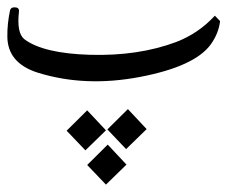

<svg xmlns="http://www.w3.org/2000/svg" viewBox="-151 -185 622 525"><path d="M436.5 -142.1 450.7 -127.4Q447.3 -95.2 426.3 -64.9Q382.8 -3.4 231.7 25.4Q80.6 54.2 -49.3 13.2Q-130.4 -13.2 -130.9 -85Q-131.3 -120.6 -123.5 -156.7Q-121.6 -165 -111.3 -165Q-98.1 -165 -99.1 -153.8Q-106 -93.8 -83.5 -77.1Q-31.7 -39.1 93.8 -35.2Q227.1 -31.2 331.1 -70.3Q392.1 -93.8 436.5 -142.1ZM143.6 210.4 194.8 265.1 138.7 319.8 87.4 266.1ZM198.7 113.3 250 168 193.8 222.7 142.6 168.9ZM87.4 116.7 138.7 171.4 82.5 226.1 31.2 172.4Z"/></svg>

Font: Amiri Typewriter
Style: Regular
Weight: 400
Monospace: yes
Designer: Khaled Hosny
Version: Version 1.1